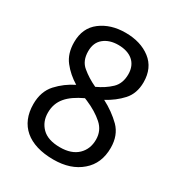

<svg xmlns="http://www.w3.org/2000/svg" viewBox="-174 -840 898 965"><g transform="rotate(30 275.0 -357.0)"><path d="M274.4 -724.1C217.3 -724.1 169.4 -709.5 130.9 -680.2C92.3 -650.9 73.2 -608.9 73.2 -554.2C73.2 -509.8 84.5 -473.6 106.9 -445.3C128.9 -417 156.7 -393.1 189.5 -373C152.8 -355 120.6 -331.1 92.8 -300.8C64.9 -270 51.3 -230.5 51.3 -182.1C51.3 -60.5 132.3 9.8 277.3 9.8C344.2 9.8 397.5 -7.8 438 -43C478.5 -77.6 498.5 -125 498.5 -185.1C498.5 -233.4 483.9 -272.5 454.6 -302.2C424.8 -331.5 389.6 -356.9 349.1 -377.9C383.8 -396.5 414.1 -419.4 439 -446.8C463.9 -474.1 476.6 -509.8 476.6 -553.2C476.6 -608.4 457.5 -650.9 419.4 -680.2C381.3 -709.5 333 -724.1 274.4 -724.1ZM136.2 -181.2C136.2 -253.9 179.7 -298.3 261.2 -336.9L275.4 -331.1C315.9 -314 349.1 -293.5 375 -270.5C400.9 -247.6 413.6 -218.8 413.6 -184.1C413.6 -147.5 401.9 -117.7 377.9 -94.7C354 -71.8 319.8 -60.1 275.4 -60.1C228 -60.1 193.4 -71.8 170.4 -94.7C147.5 -117.7 136.2 -146.5 136.2 -181.2ZM273.4 -652.8C343.8 -652.8 390.1 -616.7 390.1 -549.8C390.1 -514.2 379.4 -485.8 357.9 -465.3C335.9 -444.3 309.1 -426.8 277.3 -412.1C244.6 -427.2 216.8 -444.8 192.9 -464.8C168.9 -484.4 157.2 -512.7 157.2 -549.8C157.2 -583.5 168 -608.9 189.9 -626.5C211.4 -644 239.3 -652.8 273.4 -652.8Z"/></g></svg>

Font: Avrile Sans
Style: Regular
Weight: 400
Designer: Monotype Design Team, Google (font), Stefan Peev (BGR Cyrillic), Cristiano Sobral (main changes)
Foundry: The Avrile Sans Project Authors
Version: Version 3.110